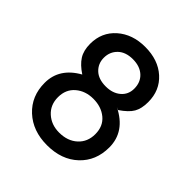

<svg xmlns="http://www.w3.org/2000/svg" viewBox="-197 -854 1012 1012"><g transform="rotate(45 309.0 -348.5)"><path d="M68.8 -206.1Q68.8 -315.9 178.2 -377Q134.3 -405.8 113.5 -438.5Q92.8 -471.2 92.8 -521Q92.8 -606.9 154.1 -660.9Q215.3 -714.8 310.1 -714.8Q407.2 -714.8 467 -660.9Q526.9 -606.9 526.9 -520Q526.9 -471.2 509.3 -440.7Q491.7 -410.2 443.8 -377.9L428.2 -384.8Q550.8 -324.2 550.8 -206.1Q550.8 -106.4 484.6 -44.2Q418.5 18.1 310.1 18.1Q203.6 18.1 136.2 -44.4Q68.8 -106.9 68.8 -206.1ZM310.1 -328.1Q251.5 -328.1 211.7 -294.2Q171.9 -260.3 171.9 -202.1Q171.9 -145 210.9 -109.6Q250 -74.2 308.1 -74.2Q371.1 -74.2 410.2 -109.9Q449.2 -145.5 449.2 -203.1Q449.2 -262.2 409.4 -295.2Q369.6 -328.1 310.1 -328.1ZM195.8 -520Q195.8 -477.1 225.6 -448.5Q255.4 -419.9 310.1 -419.9Q360.8 -419.9 392.8 -447Q424.8 -474.1 424.8 -518.1Q424.8 -565.9 393.6 -594.5Q362.3 -623 310.1 -623Q256.3 -623 226.1 -593.8Q195.8 -564.5 195.8 -520Z"/></g></svg>

Font: Fragment Mono SemBd
Style: Regular
Weight: 600
Designer: Wei Huang based on Nimbus Sans by URW Studio, based on Helvetica by Max Miedinger.
Foundry: Wei Huang
Version: Version 1.011